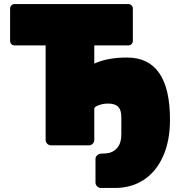

<svg xmlns="http://www.w3.org/2000/svg" viewBox="-20 -720 890 951"><path d="M822 -127Q822 -23 788 53.5Q754 130 692.5 170.5Q631 211 550 211H480Q469 211 461 203Q453 195 453 184V68Q453 57 461 49.5Q469 42 480 41L502 40Q538 38 559.5 14Q581 -10 581 -55V-140Q581 -175 565.5 -191Q550 -207 515 -207Q491 -207 469 -199Q447 -191 447 -181V-27Q447 -16 439 -8Q431 0 420 0H233Q222 0 214 -8Q206 -16 206 -27V-495H53Q43 -495 36.5 -501.5Q30 -508 30 -518V-677Q30 -687 36.5 -693.5Q43 -700 53 -700H615Q625 -700 631.5 -693.5Q638 -687 638 -677V-518Q638 -508 631.5 -501.5Q625 -495 615 -495H447V-405Q512 -435 609 -435Q822 -435 822 -127Z"/></svg>

Font: Rubik Mono One
Style: Regular
Weight: 400
Designer: Hubert and Fischer with Elvire Volk Leonovitch (Cyrillic Expansion: Cyreal)
Foundry: Hubert and Fischer with Elvire Volk Leonovitch
Version: Version 2.000